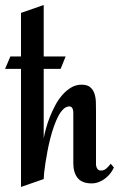

<svg xmlns="http://www.w3.org/2000/svg" viewBox="-26 -720 477 760"><path d="M424.8 -57.1Q419.4 -44.4 410.4 -33.2Q401.4 -22 389.9 -13.2Q378.4 -4.4 365 0.7Q351.6 5.9 336.9 5.9Q298.8 5.9 281.5 -15.4Q264.2 -36.6 264.2 -73.2V-272Q264.2 -275.9 263.7 -280.5Q263.2 -285.2 261.5 -289.3Q259.8 -293.5 256.8 -296.1Q253.9 -298.8 249 -298.8Q236.3 -298.8 225.1 -288.3Q213.9 -277.8 204.6 -260Q195.3 -242.2 187.3 -219.2Q179.2 -196.3 172.9 -171.4Q166.5 -146.5 161.9 -121.6Q157.2 -96.7 153.8 -74.7Q150.4 -52.7 148.7 -36.1Q147 -19.5 147 -11.2L57.1 20V-447.3H-5.9L15.1 -496.6H57.1V-668.9L147 -700.2V-496.6H233.9L213.9 -447.3H147V-171.9Q149.9 -189.5 156.2 -212.2Q162.6 -234.9 171.9 -258.3Q181.2 -281.7 193.6 -304.7Q206.1 -327.6 221.7 -345.2Q237.3 -362.8 256.1 -373.8Q274.9 -384.8 296.9 -384.8Q319.3 -384.8 331.1 -374.8Q342.8 -364.7 347.9 -349.4Q353 -334 353.5 -315.4Q354 -296.9 354 -279.8V-70.8Q354 -61 358.6 -53Q363.3 -44.9 374 -44.9Q386.2 -44.9 396 -54Q405.8 -63 412.1 -71.8Z"/></svg>

Font: Redressed
Style: Regular
Weight: 400
Designer: Astigmatic (AOETI)
Foundry: Astigmatic (AOETI)
Version: Version 1.001